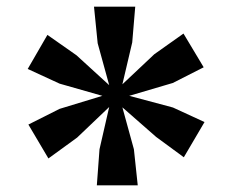

<svg xmlns="http://www.w3.org/2000/svg" viewBox="-20 -863 696 575"><path d="M270 -308 278 -416 307 -542.5 211 -451 125 -388.5 65 -490 158.5 -537 286.5 -576 158.5 -612.5 63 -656.5 122 -758.5 209 -697.5 307 -608 272.5 -733.5 261.5 -843H385L376 -736L346.5 -610.5L442 -700.5L529.5 -762.5L590 -661.5L497.5 -614.5L367 -576L498 -541L592.5 -497.5L530.5 -392L447.5 -453L346.5 -541.5L381 -416L392.5 -308Z"/></svg>

Font: Merriweather 24pt ExtraBold
Style: Regular
Weight: 800
Version: Version 2.100